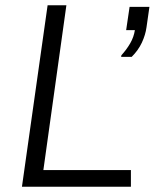

<svg xmlns="http://www.w3.org/2000/svg" viewBox="-20 -706 585 726"><path d="M63 0 160 -686H231L144 -63H475V0ZM438 -491 439 -497Q459 -519 472.5 -542.5Q486 -566 490 -592H457L470 -680H545L534 -603Q530 -574 516.5 -545Q503 -516 478 -491Z"/></svg>

Font: Chivo ExtraLight
Style: Italic
Weight: 250
Italic angle: -8.05°
Designer: Hector Gatti
Foundry: Omnibus-Type
Version: Version 2.002